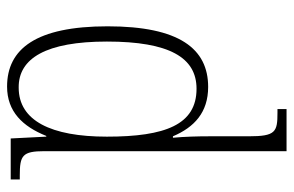

<svg xmlns="http://www.w3.org/2000/svg" viewBox="-160 -640 810 529"><g transform="rotate(90 244.5 -375.0)"><path d="M218 10C287 10 328 -33 354 -98H356L361 0H474V-25H463C408 -25 396 -32 396 -93V-760H280V-735H290C343 -735 355 -730 355 -656V-548C355 -515 356 -479 359 -447H355C330 -506 289 -544 219 -544C114 -544 52 -465 52 -267C52 -70 114 10 218 10ZM221 -22C140 -21 94 -98 94 -265C94 -437 138 -512 224 -512C323 -512 356 -426 356 -265C356 -111 312 -22 221 -22Z"/></g></svg>

Font: Noto Serif Georgian Condensed ExtraLight
Style: Regular
Weight: 200
Width: 3
Designer: Monotype Design Team, Akaki Razmadze
Foundry: Google LLC
Version: Version 2.003